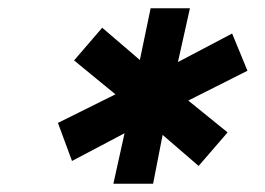

<svg xmlns="http://www.w3.org/2000/svg" viewBox="-20 -720 640 464"><path d="M254 -276 281 -398 154 -331 120 -423 259 -492 159 -574 227 -653 318 -575 344 -700H439L410 -570L541 -639L578 -549L435 -477L530 -400L460 -319L373 -394L350 -276Z"/></svg>

Font: Red Hat Mono
Style: Italic
Weight: 400
Italic angle: -12°
Monospace: yes
Designer: Pentagram, MCKL
Foundry: MCKL
Version: Version 1.030